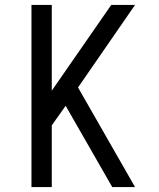

<svg xmlns="http://www.w3.org/2000/svg" viewBox="-20 -755 640 775"><path d="M107 0V-735H189V-389L429 -735H525L295 -402L525 0H433L245 -328L189 -249V0Z"/></svg>

Font: Iosevka Custom Extended
Style: Regular
Weight: 400
Width: 7
Monospace: yes
Designer: Belleve Invis
Foundry: Belleve Invis
Version: Version 11.2.4; ttfautohint (v1.8.4)